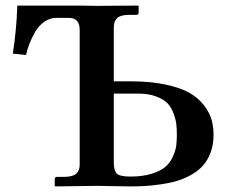

<svg xmlns="http://www.w3.org/2000/svg" viewBox="-20 -666 820 687"><path d="M387.2 -331.1V-84Q387.2 -56.2 397.7 -45.2Q408.2 -34.2 446.8 -34.2Q490.2 -34.2 522.2 -44.2Q554.2 -54.2 571 -68.4Q587.9 -82.5 597.9 -104.2Q607.9 -126 610.4 -143.6Q612.8 -161.1 612.8 -183.1Q612.8 -205.1 610.8 -221.9Q608.9 -238.8 600.8 -260.7Q592.8 -282.7 578.9 -296.9Q564.9 -311 538.3 -321Q511.7 -331.1 475.1 -331.1ZM324.2 -645 474.1 -646 476.1 -645V-621.1Q476.1 -612.8 467.8 -612.8H441.9Q412.1 -612.8 399.7 -601.8Q387.2 -590.8 387.2 -568.8V-375H448.2Q519 -375 573 -363.3Q627 -351.6 658.7 -333.3Q690.4 -314.9 710.2 -288.8Q730 -262.7 737.1 -237.5Q744.1 -212.4 744.1 -183.1Q744.1 -148.4 733.6 -120.4Q723.1 -92.3 706.3 -73.5Q689.5 -54.7 664.3 -40.5Q639.2 -26.4 613.8 -18.8Q588.4 -11.2 556.6 -6.6Q524.9 -2 499.8 -0.5Q474.6 1 444.8 1Q425.8 1 383.8 0Q341.8 -1 328.1 -1L178.2 1L175.8 -1V-23.9Q175.8 -33.2 184.1 -33.2H210Q239.7 -33.2 252.4 -44.2Q265.1 -55.2 265.1 -77.1V-559.1Q265.1 -602.1 226.1 -602.1H181.2Q158.2 -602.1 138.2 -587.9Q118.2 -573.7 105.5 -551.3Q92.8 -528.8 85 -508.5Q77.1 -488.3 73.2 -469.2L25.9 -474.1Q39.1 -559.6 42 -646H265.1Z"/></svg>

Font: Linux Libertine G
Style: Bold
Weight: 700
Designer: Philipp H. Poll
Foundry: Philipp H. Poll
Version: Version 5.0.3